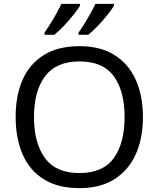

<svg xmlns="http://www.w3.org/2000/svg" viewBox="-20 -964 821 994"><path d="M720 -358Q720 -247 682.5 -164.5Q645 -82 572 -36Q499 10 391 10Q280 10 206.5 -36Q133 -82 97 -165Q61 -248 61 -359Q61 -469 97 -551Q133 -633 206.5 -679Q280 -725 392 -725Q499 -725 572 -679.5Q645 -634 682.5 -551.5Q720 -469 720 -358ZM156 -358Q156 -223 213 -145.5Q270 -68 391 -68Q513 -68 569 -145.5Q625 -223 625 -358Q625 -493 569 -569.5Q513 -646 392 -646Q271 -646 213.5 -569.5Q156 -493 156 -358ZM570 -934Q560 -917 537 -888Q514 -859 487 -830.5Q460 -802 437 -784H387V-796Q401 -815 417 -841Q433 -867 448.5 -894.5Q464 -922 474 -944H570ZM394 -934Q384 -917 361 -888Q338 -859 311 -830.5Q284 -802 261 -784H211V-796Q232 -825 257 -867.5Q282 -910 298 -944H394Z"/></svg>

Font: Noto Sans Old Sogdian
Style: Regular
Weight: 400
Designer: Monotype Design Team
Foundry: Monotype Imaging Inc.
Version: Version 2.002; ttfautohint (v1.8.4.7-5d5b)